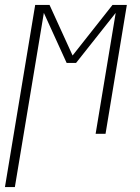

<svg xmlns="http://www.w3.org/2000/svg" viewBox="-47 -540 567 775"><path d="M-27 215 95 -520H153L246 -316L407 -520H465L379 0H339L420 -488L260 -286H222L130 -488L13 215Z"/></svg>

Font: Iosevka Extralight Oblique
Style: Regular
Weight: 200
Italic angle: -9°
Monospace: yes
Designer: Belleve Invis
Foundry: Belleve Invis
Version: Version 32.5.0; ttfautohint (v1.8.4)